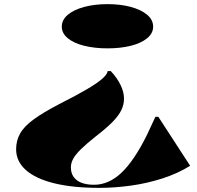

<svg xmlns="http://www.w3.org/2000/svg" viewBox="-20 -694 954 929"><path d="M461 215Q333 215 243 193Q153 171 105.5 129Q58 87 58 28Q58 -13 77 -47.5Q96 -82 142.5 -116Q189 -150 266 -190Q353 -234 403.5 -264Q454 -294 476.5 -314.5Q499 -335 501 -350H516Q547 -317 563.5 -282.5Q580 -248 580 -217Q580 -188 567 -161Q554 -134 524 -103.5Q494 -73 442 -33Q398 2 371.5 28Q345 54 334 74.5Q323 95 323 116Q323 144 337 163Q351 182 376 191Q401 200 435 200Q506 200 567.5 142Q629 84 691 -41L732 -129H746L900 108Q841 145 767 169Q693 193 614 204Q535 215 461 215ZM500 -674Q563 -674 613 -660.5Q663 -647 692 -622.5Q721 -598 721 -565Q721 -533 692 -509Q663 -485 613 -472.5Q563 -460 500 -460Q438 -460 387.5 -472.5Q337 -485 308 -509Q279 -533 279 -565Q279 -598 308 -622.5Q337 -647 387.5 -660.5Q438 -674 500 -674Z"/></svg>

Font: Kalnia Expanded SemiBold
Style: Regular
Weight: 600
Width: 7
Designer: Frida Medrano
Foundry: Frida Medrano
Version: Version 1.105